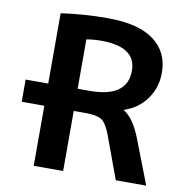

<svg xmlns="http://www.w3.org/2000/svg" viewBox="-82 -819 874 898"><g transform="rotate(10 355.0 -370.0)"><path d="M29.3 -285.2V-390.6H136.7V-724.6Q246.1 -740.2 357.4 -740.2Q503.9 -740.2 577.6 -685.5Q651.4 -630.9 651.4 -532.2Q651.4 -460.9 611.8 -406.7Q572.3 -352.5 506.8 -331.1V-329.1Q553.7 -301.8 589.8 -210L670.9 0H526.4L450.2 -207Q431.6 -254.9 409.7 -270Q387.7 -285.2 331.1 -285.2H276.4V0H136.7V-285.2ZM276.4 -390.6H334Q511.7 -390.6 511.7 -517.6Q511.7 -630.9 346.7 -630.9Q308.6 -630.9 276.4 -625Z"/></g></svg>

Font: GenEi M Gothic v2 Bold
Style: Regular
Weight: 700
Version: Version 2.0